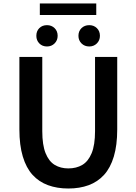

<svg xmlns="http://www.w3.org/2000/svg" viewBox="-20 -1065 780 1099"><path d="M371 14Q307 14 255 -5Q203 -24 166.5 -64Q130 -104 110.5 -169Q91 -234 91 -324V-739H222V-314Q222 -235 241 -188Q260 -141 293.5 -121Q327 -101 371 -101Q417 -101 451 -121Q485 -141 504.5 -188Q524 -235 524 -314V-739H651V-324Q651 -234 631.5 -169Q612 -104 575.5 -64Q539 -24 487.5 -5Q436 14 371 14ZM249 -799Q222 -799 205 -816.5Q188 -834 188 -860Q188 -887 205 -904Q222 -921 249 -921Q275 -921 292.5 -904Q310 -887 310 -860Q310 -834 292.5 -816.5Q275 -799 249 -799ZM208 -979V-1045H531V-979ZM491 -799Q464 -799 446.5 -816.5Q429 -834 429 -860Q429 -887 446.5 -904Q464 -921 491 -921Q517 -921 534.5 -904Q552 -887 552 -860Q552 -834 534.5 -816.5Q517 -799 491 -799Z"/></svg>

Font: Noto Sans SC SemiBold
Style: Regular
Weight: 600
Designer: Ryoko NISHIZUKA 西塚涼子 (kana, bopomofo & ideographs); Paul D. Hunt (Latin, Greek & Cyrillic); Sandoll Communications 산돌커뮤니
Foundry: Adobe
Version: Version 2.004-H2;hotconv 1.0.118;makeotfexe 2.5.65603